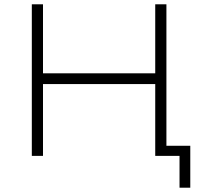

<svg xmlns="http://www.w3.org/2000/svg" viewBox="-20 -725 957 893"><path d="M815 148V0H703V-47H865V148ZM128 0V-705H180V-384H702V-705H754V0H702V-334H180V0Z"/></svg>

Font: Nunito Sans 7pt SemiExpanded ExtraLight
Style: Regular
Weight: 250
Width: 6
Designer: Vernon Adams
Foundry: Vernon Adams
Version: Version 3.101;gftools[0.9.27]